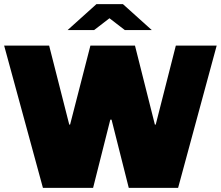

<svg xmlns="http://www.w3.org/2000/svg" viewBox="-22 -906 1065 926"><path d="M215 -686 312 -305H316L414 -686H629L725 -305H729L826 -686H1023L837 0H599L516 -329H510L427 0H185L-2 -686ZM506 -818 432 -761H304L443 -886H571L710 -761H580Z"/></svg>

Font: Chivo Black
Style: Regular
Weight: 900
Designer: Hector Gatti
Foundry: Omnibus-Type
Version: Version 1.007